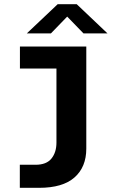

<svg xmlns="http://www.w3.org/2000/svg" viewBox="-20 -723 540 920"><path d="M75 177V66.5H150.5Q202.5 66.5 226.5 36.8Q250.5 7 250.5 -40V-394.5H75.5V-500H393.5V-11Q393.5 77.5 337 127.2Q280.5 177 167.5 177ZM108.5 -563 256.5 -703H347.5L495 -563H380L302 -643.5L224 -563Z"/></svg>

Font: Trispace SemiBold
Style: Regular
Weight: 600
Designer: Tyler Finck
Foundry: Etcetera Type Company
Version: Version 1.210; ttfautohint (v1.8.3)